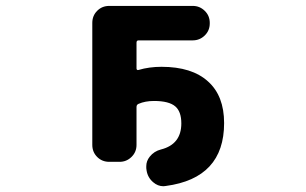

<svg xmlns="http://www.w3.org/2000/svg" viewBox="-20 -568 1040 653"><path d="M477.5 3.9Q477.5 1 477.5 -2.9Q477.5 -20.5 489.3 -35.2Q503.9 -53.7 527.3 -59.6Q596.7 -77.1 596.7 -148.4Q596.7 -188.5 576.2 -206.1Q554.7 -224.6 503.9 -224.6Q473.6 -224.6 451.2 -214.8Q444.3 -211.9 444.3 -204.1V-75.2Q444.3 -50.8 427.2 -34.2Q410.2 -17.6 386.7 -17.6H351.6Q327.1 -17.6 310.5 -34.2Q293.9 -50.8 293.9 -75.2V-490.2Q293.9 -514.6 310.5 -531.2Q327.1 -547.9 351.6 -547.9H635.7Q659.2 -547.9 676.3 -531.2Q693.4 -514.6 693.4 -490.2V-488.3Q693.4 -463.9 676.3 -447.3Q659.2 -430.7 635.7 -430.7H451.2Q444.3 -430.7 444.3 -422.9V-335Q444.3 -332 446.3 -330.6Q448.2 -329.1 451.2 -330.1Q487.3 -340.8 529.3 -340.8Q632.8 -340.8 687.5 -291Q742.2 -242.2 742.2 -149.4Q742.2 38.1 543.9 64.5Q540 65.4 536.1 65.4Q516.6 65.4 501 51.8Q482.4 36.1 478.5 11.7Z"/></svg>

Font: Rounded Mgen+ 1mn bold
Style: Bold
Weight: 700
Designer: [Source Han Sans]
Ryoko NISHIZUKA  (kana & ideographs); Paul D. Hunt (Latin, Greek & Cyrillic); Wenlong ZHANG  (bopomofo
Version: Version 1.059.20150602